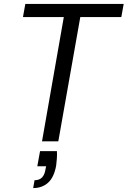

<svg xmlns="http://www.w3.org/2000/svg" viewBox="-20 -720 650 978"><path d="M194 0 305 -633H97L109 -700H610L598 -633H389L277 0ZM149 238 156 198Q181 198 194.5 183.5Q208 169 212 141L215 127H170L184 50H270Q271 70 269.5 89Q268 108 266 124Q255 184 224.5 211Q194 238 149 238Z"/></svg>

Font: DM Sans 17pt
Style: Italic
Weight: 400
Italic angle: -10°
Version: Version 4.004;gftools[0.9.30]